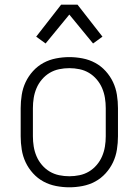

<svg xmlns="http://www.w3.org/2000/svg" viewBox="-20 -785 590 817"><path d="M275 12Q247 12 218.5 6.5Q190 1 165 -12.5Q140 -26 120.5 -47.5Q101 -69 89 -94.5Q77 -120 72.5 -148.5Q68 -177 68 -205V-325Q68 -353 72.5 -381.5Q77 -410 89 -435.5Q101 -461 120.5 -482.5Q140 -504 165 -517.5Q190 -531 218.5 -536.5Q247 -542 275 -542Q303 -542 331.5 -536.5Q360 -531 385 -517.5Q410 -504 429.5 -482.5Q449 -461 461 -435.5Q473 -410 477.5 -381.5Q482 -353 482 -325V-205Q482 -177 477.5 -148.5Q473 -120 461 -94.5Q449 -69 429.5 -47.5Q410 -26 385 -12.5Q360 1 331.5 6.5Q303 12 275 12ZM275 -35Q297 -35 318.5 -39.5Q340 -44 358.5 -55Q377 -66 391.5 -83Q406 -100 414.5 -120Q423 -140 426.5 -161.5Q430 -183 430 -205V-325Q430 -347 426.5 -368.5Q423 -390 414.5 -410Q406 -430 391.5 -447Q377 -464 358.5 -475Q340 -486 318.5 -490.5Q297 -495 275 -495Q253 -495 231.5 -490.5Q210 -486 191.5 -475Q173 -464 158.5 -447Q144 -430 135.5 -410Q127 -390 123.5 -368.5Q120 -347 120 -325V-205Q120 -183 123.5 -161.5Q127 -140 135.5 -120Q144 -100 158.5 -83Q173 -66 191.5 -55Q210 -44 231.5 -39.5Q253 -35 275 -35ZM174 -600 134 -629 240 -765H310L416 -629L376 -600L275 -723Z"/></svg>

Font: Lode Dark
Style: Regular
Weight: 400
Monospace: yes
Designer: Belleve Invis
Foundry: Belleve Invis
Version: Version 29.2.0; ttfautohint (v1.8.3)